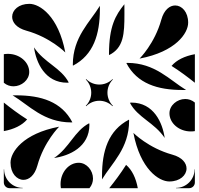

<svg xmlns="http://www.w3.org/2000/svg" viewBox="-20 -985 1040 1005"><path d="M361.2 -647.1 361.7 -641.2C470.3 -697.4 502.5 -806.6 502.9 -935.4C502.9 -942.1 502.9 -947.8 502.8 -954.5C450.6 -868.5 361.5 -791.7 361.2 -647.1ZM550.5 -702.4 551 -696.6C627.6 -734.5 631.3 -807.8 631.3 -910.6C631.3 -921.3 631.2 -932.4 631.2 -943.7C631.2 -950.1 631.2 -956.4 631 -962.9C584.1 -904.5 550.8 -847 550.5 -702.4ZM263 -158C342 -169 448 -215 448 -332L447 -340C369 -299.2 344 -212 263 -158ZM297 -21.5C297 -14.5 297.5 -7.3 298.7 0H448.2C461.2 -15.4 466.8 -33.1 466.8 -50.5C466.8 -92.7 433.8 -133 392 -133C340 -133 297 -82.6 297 -21.5ZM514 -46C566 -132 655.5 -208.3 655.8 -352.9L655.3 -358.8C546.7 -302.6 514 -194 514 -65ZM551.8 0H701.3C691.8 -52.2 671.3 -95.5 640 -122C611.3 -76.7 581.1 -36.6 551.8 0ZM660 -447C700.8 -369 788 -344 842 -263C831 -342 785 -448 668 -448ZM867 -392C867 -340 917.4 -297 978.5 -297C985.6 -297 992.7 -297.5 1000 -298.7V-448.2C984.7 -461.2 966.9 -466.8 949.5 -466.8C907.3 -466.8 867 -433.8 867 -392ZM641.2 -655.3C697.4 -546.7 806 -514 935 -514H954C868 -566 791.7 -655.5 647.1 -655.8ZM878 -640C923.3 -611.3 963.4 -581.1 1000 -551.8V-701.3C947.8 -691.8 904.5 -671.3 878 -640ZM158 -737C169 -658 215 -552 332 -552L340 -553C299.2 -631 212 -656 158 -737ZM0 -551.8C15.4 -538.8 33.1 -533.2 50.5 -533.2C92.7 -533.2 133 -566.2 133 -608C133 -660 82.6 -703.1 21.5 -703.1C14.4 -703.1 7.3 -702.5 0 -701.3ZM46 -486C132 -434 208.3 -344.5 352.9 -344.2L358.8 -344.7C302.6 -453.3 194 -486 65 -486ZM0 -298.7C52.2 -308.2 95.5 -328.7 122 -360C76.7 -388.7 36.6 -418.9 0 -448.2ZM678.2 -289.5C714.2 -99.5 811.6 -35.1 866.2 -35.1C922.5 -35.1 956.4 -68.1 956.4 -103C956.4 -131.5 933.8 -161.3 882.2 -175.5C756.5 -210.2 678.2 -289.5 678.2 -289.5ZM901.2 0H970C986.6 0 1000 -13.4 1000 -30V-98.8H998.5C998.5 -45.1 954.9 -1.5 901.2 -1.5ZM429.1 -431.2 431.2 -429.1C450.2 -448.1 475.1 -457.6 500 -457.6C524.9 -457.6 549.8 -448.1 568.8 -429.1L570.9 -431.2C551.9 -450.2 542.4 -475.1 542.4 -500C542.4 -524.9 551.9 -549.8 570.9 -568.8L568.8 -570.9C549.8 -551.9 524.9 -542.4 500 -542.4C475.1 -542.4 450.2 -551.9 431.2 -570.9L429.1 -568.8C448.1 -549.8 457.6 -524.9 457.6 -500C457.6 -475.1 448.1 -450.2 429.1 -431.2ZM35.1 -133.8C35.1 -77.5 68.1 -43.6 103 -43.6C131.5 -43.6 161.3 -66.3 175.5 -117.8C210.2 -243.5 289.5 -321.8 289.5 -321.8C99.5 -285.8 35.1 -188.4 35.1 -133.8ZM0 -30C0 -13.4 13.4 0 30 0H98.8V-1.5C45.1 -1.5 1.5 -45.1 1.5 -98.8H0ZM43.6 -897C43.6 -868.5 66.2 -838.7 117.8 -824.5C243.4 -789.8 321.8 -710.5 321.8 -710.5C285.8 -900.5 188.4 -964.9 133.8 -964.9C77.5 -964.9 43.6 -931.9 43.6 -897ZM710.5 -678.3C900.5 -714.3 964.9 -811.6 964.9 -866.2C964.9 -922.5 931.9 -956.4 897 -956.4C868.5 -956.4 838.7 -933.8 824.5 -882.3C789.8 -756.6 710.5 -678.3 710.5 -678.3Z"/></svg>

Font: GlukFrames07
Style: Medium
Weight: 500
Monospace: yes
Designer: gluk
Foundry: gluk
Version: Version 1.00